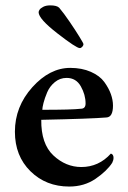

<svg xmlns="http://www.w3.org/2000/svg" viewBox="-20 -683 475 711"><path d="M123 -637.7Q123 -641.6 126.5 -647Q129.9 -652.3 140.1 -657.7Q150.4 -663.1 166 -663.1Q190.4 -663.1 199.2 -654.3Q215.8 -634.8 237.8 -602.5Q259.8 -570.3 274.4 -546.4Q289.1 -522.5 289.1 -519.5Q289.1 -514.6 284.7 -509.8Q280.3 -504.9 275.4 -504.9Q262.7 -504.9 192.9 -559.1Q123 -613.3 123 -637.7ZM136.7 -276.4Q246.1 -276.4 279.3 -280.3Q296.9 -280.3 296.9 -299.8Q296.9 -332 279.3 -363.3Q261.7 -394.5 226.6 -394.5Q202.1 -394.5 183.1 -378.9Q164.1 -363.3 154.8 -341.3Q145.5 -319.3 141.1 -301.8Q136.7 -284.2 136.7 -276.4ZM132.8 -239.3Q131.8 -150.4 177.7 -107.4Q223.6 -64.5 281.2 -64.5Q345.7 -64.5 390.6 -114.3Q400.4 -111.3 400.4 -98.6Q400.4 -89.8 395.5 -80.1Q376 -49.8 334 -21Q292 7.8 236.3 7.8Q150.4 7.8 92.8 -48.8Q35.2 -105.5 35.2 -195.3Q35.2 -288.1 99.6 -359.9Q164.1 -431.6 240.2 -431.6Q283.2 -431.6 316.4 -417Q349.6 -402.3 366.2 -379.4Q382.8 -356.4 390.6 -334.5Q398.4 -312.5 398.4 -292Q398.4 -249 374 -248Q318.4 -243.2 132.8 -239.3Z"/></svg>

Font: Crimson
Style: Semibold
Weight: 600
Version: Version 0.8